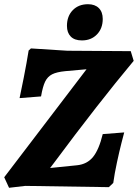

<svg xmlns="http://www.w3.org/2000/svg" viewBox="-32 -886 655 912"><path d="M88 -3 11 6 -12 -44 379 -557 278 -548Q237 -544 215.5 -533Q194 -522 182.5 -498.5Q171 -475 163 -428L61 -420Q66 -442 80.5 -515.5Q95 -589 104 -646L115 -656L288 -645L589 -643L603 -597Q433 -393 225 -113L206 -88L334 -101Q382 -106 410 -140.5Q438 -175 456 -249L558 -257Q555 -246 545 -207Q535 -168 523.5 -114.5Q512 -61 506 -17L485 3ZM286 -763Q286 -809 313.5 -837.5Q341 -866 386 -866Q419 -866 437.5 -847.5Q456 -829 456 -796Q456 -751 428.5 -722.5Q401 -694 357 -694Q322 -694 304 -712.5Q286 -731 286 -763Z"/></svg>

Font: Alegreya ExtraBold
Style: Italic
Weight: 800
Italic angle: -7°
Designer: Juan Pablo del Peral
Foundry: Huerta Tipografica
Version: Version 2.007; ttfautohint (v1.6)